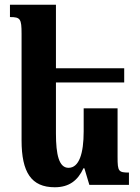

<svg xmlns="http://www.w3.org/2000/svg" viewBox="-20 -780 589 810"><path d="M476 -323H333V-226C333 -133 314 -72 269 -72C229 -72 216 -127 216 -217V-432H504V-492H216V-760H22V-708C66 -708 71 -701 71 -637V-188C71 -53 112 10 211 10C271 10 308 -18 332 -70H336L357 0H524V-52C480 -52 476 -57 476 -117Z"/></svg>

Font: Noto Serif Armenian ExtraCondensed ExtraBold
Style: Regular
Weight: 800
Width: 2
Designer: Monotype Design Team
Foundry: Monotype Imaging Inc.
Version: Version 2.008